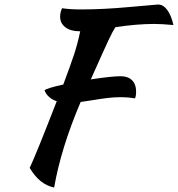

<svg xmlns="http://www.w3.org/2000/svg" viewBox="-20 -758 796 859"><path d="M520 -417Q552.2 -417 570.6 -399.2Q588.9 -381.3 588.9 -349.1Q588.9 -327.6 584 -317.9Q552.7 -323.2 517.1 -323.2Q490.7 -323.2 460.7 -319.6Q430.7 -315.9 394 -309.8Q357.4 -303.7 340.8 -301.8Q252.9 -95.7 222.2 81.1Q188.5 73.7 162.1 52.5Q135.7 31.2 112.8 -6.8Q139.2 -61.5 233.9 -305.2Q213.9 -311.5 199.5 -324.5Q185.1 -337.4 179.2 -354Q188.5 -363.3 263.2 -379.9Q296.4 -468.8 311.8 -515.4Q327.1 -562 338.9 -618.2H334Q295.9 -618.2 272.5 -636Q249 -653.8 249 -683.1Q249 -703.6 257.8 -721.2Q292 -715.8 344.2 -715.8Q442.9 -715.8 561.3 -726.8Q679.7 -737.8 687 -737.8Q710 -737.8 728 -713.9Q746.1 -689.9 755.9 -646Q703.1 -650.9 669.9 -650.9Q591.3 -650.9 496.1 -636.2Q484.4 -618.7 464.6 -576.4Q444.8 -534.2 386.2 -402.8Q480 -417 520 -417Z"/></svg>

Font: Kaushan Script
Style: Regular
Weight: 400
Designer: Pablo Impallari
Foundry: Pablo Impallari
Version: Version 1.002